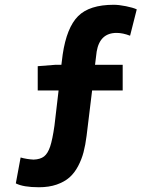

<svg xmlns="http://www.w3.org/2000/svg" viewBox="-20 -684 640 800"><path d="M142.1 96.2Q77.1 96.2 45.9 80.1L65.9 -27.8Q91.3 -20.5 120.1 -19Q147.9 -20 163.6 -32.2Q179.2 -44.4 189 -73.5Q198.7 -102.5 207 -161.1L224.1 -307.1H137.2V-408.2L211.9 -414.1H235.8L241.2 -457Q257.8 -568.8 305.2 -616.5Q352.5 -664.1 454.1 -664.1Q475.1 -664.1 504.6 -658.2Q534.2 -652.3 549.8 -645L522 -535.2Q491.7 -546.9 465.8 -546.9Q396 -546.9 382.8 -469.2L376 -414.1H491.2V-307.1H363.8L340.8 -118.2Q335.9 -79.6 328.1 -49.8Q320.3 -20 305.4 8.3Q290.5 36.6 269.5 55.2Q248.5 73.7 216.3 85Q184.1 96.2 142.1 96.2Z"/></svg>

Font: Office Code Pro Bold
Style: Regular
Weight: 700
Designer: Nathan Rutzky & Paul D. Hunt
Foundry: Adobe Systems Incorporated
Version: Version 1.004;PS 001.004;hotconv 1.0.70;makeotf.lib2.5.58329